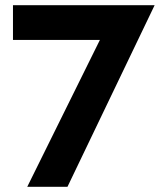

<svg xmlns="http://www.w3.org/2000/svg" viewBox="-20 -720 619 740"><path d="M30 -566H365L85 0H240L576 -700H30Z"/></svg>

Font: Jost-600-Semi-PL
Style: Regular
Weight: 600
Version: Version 3.300; ttfautohint (v0.97) -l 8 -r 50 -G 200 -x 14 -